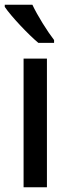

<svg xmlns="http://www.w3.org/2000/svg" viewBox="-30 -786 286 806"><path d="M106 -766H-10V-757C17 -717 90 -640 131 -606H197V-618C169 -654 127 -721 106 -766ZM167 0V-540H69V0Z"/></svg>

Font: Noto Sans Thai Cond Med
Style: Regular
Weight: 500
Width: 3
Designer: Monotype Design Team
Foundry: Monotype Imaging Inc.
Version: Version 2.002